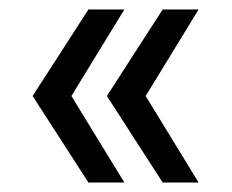

<svg xmlns="http://www.w3.org/2000/svg" viewBox="-20 -430 490 406"><path d="M243 -44H167L49 -227L167 -410H243L131 -227ZM400 -44H324L206 -227L324 -410H400L288 -227Z"/></svg>

Font: Average Sans
Style: Regular
Weight: 400
Designer: Eduardo Rodriguez Tunni
Foundry: Eduardo Rodriguez Tunni
Version: Version 1.002